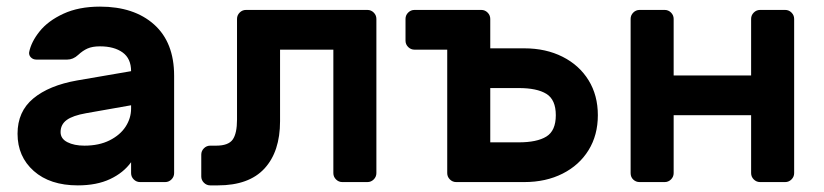

<svg xmlns="http://www.w3.org/2000/svg" viewBox="-20 -550 2488 580"><path d="M445.5 -476C405.2 -512 350.7 -530 282 -530C239.3 -530 202.5 -522.8 171.5 -508.5C140.5 -494.2 116.5 -476.3 99.5 -455C82.5 -433.7 72 -412.7 68 -392C67.3 -386 69.2 -380.8 73.5 -376.5C77.8 -372.2 83.3 -370 90 -370H183C195 -370 206 -374.7 216 -384C225.3 -392.7 234.8 -399.2 244.5 -403.5C254.2 -407.8 266.7 -410 282 -410C310.7 -410 333.5 -403.8 350.5 -391.5C367.5 -379.2 376 -360.3 376 -335L213 -307C156.3 -297 112.2 -278.8 80.5 -252.5C48.8 -226.2 33 -190.7 33 -146C33 -100 49.3 -62.5 82 -33.5C114.7 -4.5 159 10 215 10C253 10 285.5 3.7 312.5 -9C339.5 -21.7 360.7 -38.7 376 -60V-27C376 -19.7 378.7 -13.3 384 -8C389.3 -2.7 395.7 0 403 0H479C486.3 0 492.7 -2.7 498 -8C503.3 -13.3 506 -19.7 506 -27V-321C506 -388.3 485.8 -440 445.5 -476ZM376 -232V-222C376 -202.7 370.5 -184.5 359.5 -167.5C348.5 -150.5 332.3 -136.7 311 -126C289.7 -115.3 264.3 -110 235 -110C214.3 -110 197.2 -113.5 183.5 -120.5C169.8 -127.5 163 -137.7 163 -151C163 -166.3 169.2 -178.5 181.5 -187.5C193.8 -196.5 213.3 -203.3 240 -208Z M826 -184V-400H987V-27C987 -19.7 989.7 -13.3 995 -8C1000.3 -2.7 1006.7 0 1014 0H1090C1097.3 0 1103.7 -2.7 1109 -8C1114.3 -13.3 1117 -19.7 1117 -27V-493C1117 -500.3 1114.3 -506.7 1109 -512C1103.7 -517.3 1097.3 -520 1090 -520H723C715.7 -520 709.3 -517.3 704 -512C698.7 -506.7 696 -500.3 696 -493V-189C696 -161 691.7 -140.8 683 -128.5C674.3 -116.2 657.7 -110 633 -110H615C607.7 -110 601.3 -107.3 596 -102C590.7 -96.7 588 -90.3 588 -83V-17C588 -9.7 590.7 -3.3 596 2C601.3 7.3 607.7 10 615 10H638C700.7 10 747.7 -7 779 -41C810.3 -75 826 -122.7 826 -184Z M1358 0H1564C1607.3 0 1645.8 -8.5 1679.5 -25.5C1713.2 -42.5 1739.3 -66.2 1758 -96.5C1776.7 -126.8 1786 -162 1786 -202C1786 -242 1776.7 -277.2 1758 -307.5C1739.3 -337.8 1713.2 -361.5 1679.5 -378.5C1645.8 -395.5 1607.3 -404 1564 -404H1461V-493C1461 -500.3 1458.3 -506.7 1453 -512C1447.7 -517.3 1441.3 -520 1434 -520H1232C1224.7 -520 1218.3 -517.3 1213 -512C1207.7 -506.7 1205 -500.3 1205 -493V-427C1205 -419.7 1207.7 -413.3 1213 -408C1218.3 -402.7 1224.7 -400 1232 -400H1331V-27C1331 -19.7 1333.7 -13.3 1339 -8C1344.3 -2.7 1350.7 0 1358 0ZM1547 -120H1461V-284H1547C1583.7 -284 1611.5 -278.2 1630.5 -266.5C1649.5 -254.8 1659 -233.3 1659 -202C1659 -170.7 1649.5 -149.2 1630.5 -137.5C1611.5 -125.8 1583.7 -120 1547 -120Z M2371 -512C2365.7 -517.3 2359.3 -520 2352 -520H2276C2268.7 -520 2262.3 -517.3 2257 -512C2251.7 -506.7 2249 -500.3 2249 -493V-322H2015V-493C2015 -500.3 2012.3 -506.7 2007 -512C2001.7 -517.3 1995.3 -520 1988 -520H1912C1904.7 -520 1898.3 -517.3 1893 -512C1887.7 -506.7 1885 -500.3 1885 -493V-27C1885 -19 1887.7 -12.5 1893 -7.5C1898.3 -2.5 1904.7 0 1912 0H1988C1995.3 0 2001.7 -2.7 2007 -8C2012.3 -13.3 2015 -19.7 2015 -27V-202H2249V-27C2249 -19.7 2251.7 -13.3 2257 -8C2262.3 -2.7 2268.7 0 2276 0H2352C2359.3 0 2365.7 -2.7 2371 -8C2376.3 -13.3 2379 -19.7 2379 -27V-493C2379 -500.3 2376.3 -506.7 2371 -512Z"/></svg>

Font: Rubik
Style: Regular
Weight: 500
Designer: Hubert & Fischer
Foundry: Hubert & Fischer
Version: Version 1.100